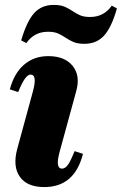

<svg xmlns="http://www.w3.org/2000/svg" viewBox="-20 -744 495 780"><path d="M160 16Q90 16 60.5 -26Q31 -68 50 -139L113 -370Q133 -441 104 -441Q82 -441 54 -370L20 -381Q37 -446 77.5 -481Q118 -516 176 -516Q243 -516 275 -476.5Q307 -437 290 -375L223 -130Q203 -59 232 -59Q245 -59 256 -74.5Q267 -90 283 -130L317 -119Q283 16 160 16ZM323 -566Q295 -566 278 -573.5Q261 -581 247 -590.5Q233 -600 217 -607.5Q201 -615 175 -615Q119 -615 87 -569L66 -580Q89 -658 119 -691Q149 -724 198 -724Q226 -724 243 -716.5Q260 -709 274 -699.5Q288 -690 304 -682.5Q320 -675 346 -675Q402 -675 434 -721L455 -710Q433 -632 402.5 -599Q372 -566 323 -566Z"/></svg>

Font: Platypi ExtraBold
Style: Italic
Weight: 800
Italic angle: -13°
Designer: David Sargent
Foundry: Bolt Cutter Type
Version: Version 1.200; ttfautohint (v1.8.4.7-5d5b)